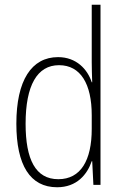

<svg xmlns="http://www.w3.org/2000/svg" viewBox="-20 -780 519 810"><path d="M221 10C304 10 348 -44 367 -100H369L374 0H404V-760H367V-517C367 -491 368 -463 369 -433H367C349 -488 302 -539 225 -539C113 -539 49 -441 49 -258C49 -83 107 10 221 10ZM226 -24C130 -24 88 -107 88 -258C88 -420 137 -505 229 -505C320 -505 367 -426 367 -294V-236C367 -104 321 -24 226 -24Z"/></svg>

Font: Noto Sans Georgian Condensed ExtraLight
Style: Regular
Weight: 200
Width: 3
Designer: Monotype Design Team, Akaki Razmadze
Foundry: Google LLC
Version: Version 2.005